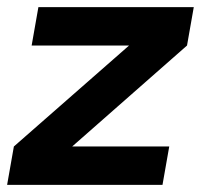

<svg xmlns="http://www.w3.org/2000/svg" viewBox="-52 -520 569 540"><path d="M-13 -108 -32 0H405L424 -108H151L474 -392L493 -500H56L37 -392H311Z"/></svg>

Font: Uncut Sans
Style: Bold Italic
Weight: 700
Italic angle: -10°
Designer: Kasper Nordkvist
Foundry: Uncut Type
Version: Version 1.111;FEAKit 1.0